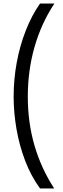

<svg xmlns="http://www.w3.org/2000/svg" viewBox="-20 -820 356 1084"><path d="M57 -274Q57 -372 74.5 -467Q92 -562 125.5 -647.5Q159 -733 206 -800H287Q213 -688 175 -555Q137 -422 137 -275Q137 -127 175 2.5Q213 132 286 244H206Q155 174 122 87.5Q89 1 73 -92Q57 -185 57 -274Z"/></svg>

Font: Noto Sans Tamil ExtraCondensed
Style: Regular
Weight: 400
Width: 2
Designer: Jelle Bosma - Monotype Design Team
Foundry: Monotype Imaging Inc.
Version: Version 2.004